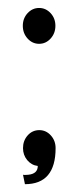

<svg xmlns="http://www.w3.org/2000/svg" viewBox="-20 -409 201 489"><path d="M79.6 -297.4Q62.5 -297.4 50.3 -310.8Q38.1 -324.2 38.1 -343.3Q38.1 -362.3 50.3 -375.5Q62.5 -388.7 79.6 -388.7Q96.7 -388.7 108.9 -375.5Q121.1 -362.3 121.1 -343.3Q121.1 -324.2 108.9 -310.8Q96.7 -297.4 79.6 -297.4ZM43.5 60.1 38.6 36.1 42.5 36.6 51.8 36.1Q76.2 33.7 76.2 13.7Q60.1 11.7 49.3 -1.2Q38.6 -14.2 38.6 -31.7Q38.6 -50.8 50.5 -64.2Q62.5 -77.6 80.1 -77.6Q97.2 -77.6 109.4 -64.2Q121.6 -50.8 121.6 -31.7Q121.6 60.1 43.5 60.1Z"/></svg>

Font: Quaaykop
Style: Regular
Weight: 400
Designer: Tup Wanders
Foundry: Free font, DO NOT SELL
Version: Version 1.00;July 31, 2023;FontCreator 11.5.0.2430 64-bit